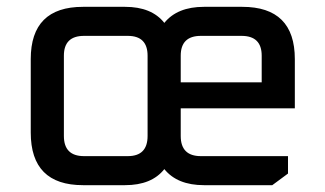

<svg xmlns="http://www.w3.org/2000/svg" viewBox="-20 -542 952 562"><path d="M70 -154V-369Q70 -522 223 -522H346Q424 -522 461 -475Q499 -522 577 -522H689Q843 -522 843 -369V-225H509V-144Q509 -85 568 -85H823V-34L777 0H577Q499 0 461 -47Q424 0 346 0H223Q70 0 70 -154ZM167 -144Q167 -85 226 -85H354Q412 -85 412 -144V-379Q412 -437 354 -437H226Q167 -437 167 -379ZM509 -301H746V-379Q746 -437 687 -437H568Q509 -437 509 -379Z"/></svg>

Font: Oxanium ExtraLight Medium
Style: Regular
Weight: 500
Version: Version 2.000